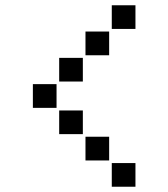

<svg xmlns="http://www.w3.org/2000/svg" viewBox="-20 -715 640 730"><path d="M406 -695Q405 -695 405 -695Q405 -695 405 -694V-606Q405 -605 405 -605Q405 -605 406 -605H494Q495 -605 495 -605Q495 -605 495 -606V-694Q495 -695 495 -695Q495 -695 494 -695ZM306 -595Q305 -595 305 -595Q305 -595 305 -594V-506Q305 -505 305 -505Q305 -505 306 -505H394Q395 -505 395 -505Q395 -505 395 -506V-594Q395 -595 395 -595Q395 -595 394 -595ZM206 -495Q205 -495 205 -495Q205 -495 205 -494V-406Q205 -405 205 -405Q205 -405 206 -405H294Q295 -405 295 -405Q295 -405 295 -406V-494Q295 -495 295 -495Q295 -495 294 -495ZM106 -395Q105 -395 105 -395Q105 -395 105 -394V-306Q105 -305 105 -305Q105 -305 106 -305H194Q195 -305 195 -305Q195 -305 195 -306V-394Q195 -395 195 -395Q195 -395 194 -395ZM206 -295Q205 -295 205 -295Q205 -295 205 -294V-206Q205 -205 205 -205Q205 -205 206 -205H294Q295 -205 295 -205Q295 -205 295 -206V-294Q295 -295 295 -295Q295 -295 294 -295ZM306 -195Q305 -195 305 -195Q305 -195 305 -194V-106Q305 -105 305 -105Q305 -105 306 -105H394Q395 -105 395 -105Q395 -105 395 -106V-194Q395 -195 395 -195Q395 -195 394 -195ZM406 -95Q405 -95 405 -95Q405 -95 405 -94V-6Q405 -5 405 -5Q405 -5 406 -5H494Q495 -5 495 -5Q495 -5 495 -6V-94Q495 -95 495 -95Q495 -95 494 -95Z"/></svg>

Font: Doto Black
Style: Regular
Weight: 900
Version: Version 1.000